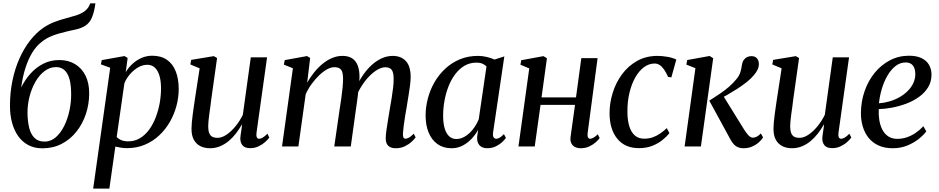

<svg xmlns="http://www.w3.org/2000/svg" viewBox="-20 -882 5652 1156"><path d="M554.5 -862 550.5 -836.5Q543 -796.5 530.5 -770Q518 -743.5 494.2 -727.5Q470.5 -711.5 427.5 -702.5Q418 -700.5 407.2 -698.2Q396.5 -696 384.5 -693Q359 -687 331.5 -679.2Q304 -671.5 277 -658.8Q250 -646 224.5 -624.5Q197.5 -603 174.2 -565.2Q151 -527.5 133.8 -474.8Q116.5 -422 107.5 -355Q130 -401.5 163.8 -439Q197.5 -476.5 241 -498.5Q284.5 -520.5 336.5 -520.5Q391.5 -520.5 432 -496Q472.5 -471.5 494.8 -426.8Q517 -382 517 -320.5Q517 -255.5 497.2 -196Q477.5 -136.5 440.5 -89.8Q403.5 -43 351.5 -16Q299.5 11 235 11Q187.5 11 151 -8.2Q114.5 -27.5 90 -61.8Q65.5 -96 52.8 -142.5Q40 -189 40 -244.5Q40 -324.5 55 -396.8Q70 -469 97.2 -530Q124.5 -591 161 -637.8Q197.5 -684.5 240 -714Q274 -737 308.5 -750Q343 -763 375.8 -771.5Q408.5 -780 436.5 -788.8Q464.5 -797.5 485.8 -811.8Q507 -826 519 -851L523.5 -862ZM317.5 -478Q280 -478 248.5 -454.2Q217 -430.5 194 -390.8Q171 -351 158.2 -302.2Q145.5 -253.5 145.5 -203.5Q146 -154 155.2 -114.5Q164.5 -75 187 -52.2Q209.5 -29.5 248 -29.5Q286 -29.5 315.8 -55.5Q345.5 -81.5 366.5 -123.8Q387.5 -166 398.2 -216.8Q409 -267.5 408.5 -317Q408.5 -397 385.5 -437.5Q362.5 -478 317.5 -478Z M541 253.5 643.5 -474 587.5 -494.5 592.5 -520 729.5 -544.5 748.5 -533 737 -447.5Q753 -475 777.5 -497.5Q802 -520 832.2 -533.2Q862.5 -546.5 896.5 -546.5Q949.5 -546.5 985 -522Q1020.5 -497.5 1038.2 -452.2Q1056 -407 1056 -346Q1056 -295.5 1042.5 -244.8Q1029 -194 1002.8 -148.2Q976.5 -102.5 938.5 -66.8Q900.5 -31 851.5 -10.5Q802.5 10 744 10Q726.5 10 708.8 7.2Q691 4.5 674.5 0.5L638.5 253.5ZM682.5 -57Q694.5 -44.5 711.8 -37.8Q729 -31 752 -31Q791.5 -31 823.2 -50.2Q855 -69.5 878.8 -102.5Q902.5 -135.5 918.2 -177Q934 -218.5 941.8 -263Q949.5 -307.5 949.5 -350Q949.5 -394.5 940 -426.2Q930.5 -458 912.2 -475Q894 -492 867 -492Q838.5 -492 811.2 -476Q784 -460 762.2 -434.8Q740.5 -409.5 729 -381Z M1244.5 10.5Q1212 10.5 1187 -1.8Q1162 -14 1147.5 -39.8Q1133 -65.5 1133 -107Q1133 -122 1135 -145Q1137 -168 1140.5 -194Q1144 -220 1147.5 -244Q1151 -268 1153.5 -285L1182 -470.5L1126 -494L1131 -521.5L1267.5 -544L1287 -532.5L1252 -284Q1250 -264.5 1246.8 -242.2Q1243.5 -220 1240.5 -197.5Q1237.5 -175 1235.5 -155.5Q1233.5 -136 1233.5 -122.5Q1233.5 -96 1239.8 -80.5Q1246 -65 1258.5 -58.5Q1271 -52 1289 -52Q1315.5 -52 1343.8 -71Q1372 -90 1397.8 -121.5Q1423.5 -153 1442 -190.5L1490 -537H1588L1524.5 -83.5Q1522 -65.5 1526.2 -56Q1530.5 -46.5 1540 -46.5Q1550 -46.5 1562.2 -53.8Q1574.5 -61 1590 -77L1601.5 -54Q1594.5 -43.5 1578 -28.2Q1561.5 -13 1538 -1.5Q1514.5 10 1486.5 10Q1453.5 10 1439.8 -7.5Q1426 -25 1427 -50Q1427 -53 1428 -62.5Q1429 -72 1431 -84.5Q1433 -97 1434.8 -109.8Q1436.5 -122.5 1437.5 -132L1436.5 -132.5Q1420.5 -104.5 1400.8 -78.8Q1381 -53 1357 -33Q1333 -13 1304.8 -1.2Q1276.5 10.5 1244.5 10.5Z M1847.5 -533 1829.5 -384.5Q1848 -417 1871.5 -446.2Q1895 -475.5 1922.5 -498Q1950 -520.5 1980.2 -533Q2010.5 -545.5 2041.5 -545.5Q2077 -545.5 2099.8 -531Q2122.5 -516.5 2133.8 -487.5Q2145 -458.5 2144.5 -414Q2144.5 -407.5 2143.5 -397.2Q2142.5 -387 2141 -374.5Q2139.5 -362 2137.5 -348.5L2124 -354.5Q2142.5 -397 2167 -432Q2191.5 -467 2220.2 -492.5Q2249 -518 2280.5 -531.8Q2312 -545.5 2344.5 -545.5Q2394.5 -545.5 2423.5 -514.5Q2452.5 -483.5 2452.5 -418Q2452.5 -398 2448.8 -368.2Q2445 -338.5 2439.5 -305.2Q2434 -272 2429 -240.5Q2424 -212 2419 -181.8Q2414 -151.5 2410.5 -124.2Q2407 -97 2406 -77.5Q2405.5 -61.5 2409 -54.2Q2412.5 -47 2421 -47Q2431 -47 2443 -53.8Q2455 -60.5 2471 -77L2482.5 -55Q2475 -44 2458.5 -28.8Q2442 -13.5 2418 -1.5Q2394 10.5 2363 10.5Q2342.5 10.5 2328.8 3.5Q2315 -3.5 2308.5 -17.2Q2302 -31 2302.5 -51Q2302.5 -68.5 2306.5 -97.5Q2310.5 -126.5 2316.2 -160.2Q2322 -194 2327 -226Q2332.5 -256.5 2337.8 -289.5Q2343 -322.5 2346.8 -353.2Q2350.5 -384 2350 -407.5Q2350 -446.5 2338.2 -461.8Q2326.5 -477 2299.5 -477Q2279 -477 2254.2 -463.2Q2229.5 -449.5 2204.5 -424.2Q2179.5 -399 2157.5 -364.5Q2135.5 -330 2119.5 -289L2139 -353.5Q2137.5 -334 2135 -312.2Q2132.5 -290.5 2129.5 -269Q2126.5 -247.5 2123.5 -227.5L2092 0H1992.5L2025 -224.5Q2030 -255.5 2034.8 -289Q2039.5 -322.5 2042.5 -353.2Q2045.5 -384 2045.5 -407Q2045.5 -447 2033.8 -462.2Q2022 -477.5 1993 -477.5Q1972.5 -477.5 1949 -464.5Q1925.5 -451.5 1901.5 -428.5Q1877.5 -405.5 1856.2 -376.2Q1835 -347 1820.5 -314.5L1776.5 0H1678L1743.5 -471L1689 -493L1694.5 -520L1828.5 -544.5Z M2949 -86Q2946 -63.5 2952 -55Q2958 -46.5 2968 -46.5Q2977.5 -46.5 2988.8 -53.2Q3000 -60 3014 -74.5L3026 -52Q3020.5 -43 3005 -28Q2989.5 -13 2966.2 -1.2Q2943 10.5 2914 10.5Q2883.5 10.5 2867 -7.2Q2850.5 -25 2853 -59L2859 -101Q2844 -73 2820.5 -47.5Q2797 -22 2766.2 -5.8Q2735.5 10.5 2699 10.5Q2649.5 10.5 2614.5 -14.2Q2579.5 -39 2561 -83.2Q2542.5 -127.5 2542.5 -186.5Q2542.5 -237 2555.8 -288.2Q2569 -339.5 2595.2 -385.5Q2621.5 -431.5 2659.8 -467.5Q2698 -503.5 2747.8 -524.5Q2797.5 -545.5 2858 -545.5Q2884 -545.5 2910.2 -539.2Q2936.5 -533 2957.5 -523.5L3016.5 -542.5ZM2909 -482Q2899 -492.5 2884 -498.8Q2869 -505 2849 -505Q2808.5 -505 2776.5 -486Q2744.5 -467 2720.2 -434.5Q2696 -402 2680 -360.8Q2664 -319.5 2656 -274.5Q2648 -229.5 2648 -186.5Q2648 -138 2658 -106.8Q2668 -75.5 2685.8 -60.2Q2703.5 -45 2726.5 -45Q2749 -45 2769.2 -54.8Q2789.5 -64.5 2807.5 -81.5Q2825.5 -98.5 2839.5 -120Q2853.5 -141.5 2862.5 -164.5Z M3518 -80.5Q3516 -62 3520.5 -54.2Q3525 -46.5 3532 -46.5Q3541 -46.5 3552.5 -52.5Q3564 -58.5 3579 -73.5L3590.5 -51Q3583.5 -40.5 3567.5 -26Q3551.5 -11.5 3528.5 -0.5Q3505.5 10.5 3476.5 10.5Q3457.5 10.5 3442.5 3.2Q3427.5 -4 3419.8 -19.5Q3412 -35 3415.5 -59.5L3442 -250.5H3234.5L3199.5 0H3101.5L3166.5 -470L3113.5 -492.5L3118.5 -519.5L3252 -544L3273 -531.5L3240.5 -295.5H3448L3480 -532H3578Z M3827 10Q3743 10 3696.8 -46.5Q3650.5 -103 3650 -200Q3650 -261.5 3668.8 -322.5Q3687.5 -383.5 3724.5 -434Q3761.5 -484.5 3815.5 -515Q3869.5 -545.5 3939 -545.5Q3966 -545.5 3997.8 -540Q4029.5 -534.5 4052 -523.5L4022 -416L4002.5 -419Q3990.5 -446 3977.8 -464Q3965 -482 3951.2 -490.8Q3937.5 -499.5 3921 -499.5Q3887.5 -499.5 3857.8 -477.8Q3828 -456 3805.5 -416.8Q3783 -377.5 3770 -324Q3757 -270.5 3757.5 -206.5Q3758 -156.5 3769.2 -120.8Q3780.5 -85 3802.8 -66Q3825 -47 3858.5 -47Q3886.5 -47 3910 -55.2Q3933.5 -63.5 3954.2 -77.8Q3975 -92 3994.5 -110.5L4010.5 -80.5Q3995.5 -61 3969.5 -39.8Q3943.5 -18.5 3907.8 -4.2Q3872 10 3827 10Z M4102 0 4167 -471.5 4112.5 -493 4117.5 -520.5 4252.5 -545 4274 -531.5 4200 0ZM4457 10.5Q4436.5 10.5 4421.2 3.5Q4406 -3.5 4394.8 -17Q4383.5 -30.5 4374 -49.5L4250.5 -276Q4286 -298.5 4315.5 -318.5Q4345 -338.5 4369.2 -359.5Q4393.5 -380.5 4413 -404.5Q4432 -427 4438.2 -449.2Q4444.5 -471.5 4446.5 -488.5Q4449 -507.5 4457.2 -519.8Q4465.5 -532 4477.8 -538Q4490 -544 4503.5 -544Q4526.5 -544 4537.5 -530.8Q4548.5 -517.5 4549 -498Q4549.5 -480.5 4541.5 -463.2Q4533.5 -446 4519 -429.5Q4503 -409.5 4476 -388Q4449 -366.5 4418.5 -347Q4388 -327.5 4359.2 -311Q4330.5 -294.5 4310 -284L4328 -315.5L4460.5 -101.5Q4473.5 -80.5 4486.8 -66.8Q4500 -53 4513 -53Q4523 -53 4535 -58.5Q4547 -64 4561 -78.5L4574.5 -54.5Q4565.5 -40 4548.8 -25Q4532 -10 4508.8 0.2Q4485.5 10.5 4457 10.5Z M4748.5 10.5Q4716 10.5 4691 -1.8Q4666 -14 4651.5 -39.8Q4637 -65.5 4637 -107Q4637 -122 4639 -145Q4641 -168 4644.5 -194Q4648 -220 4651.5 -244Q4655 -268 4657.5 -285L4686 -470.5L4630 -494L4635 -521.5L4771.5 -544L4791 -532.5L4756 -284Q4754 -264.5 4750.8 -242.2Q4747.5 -220 4744.5 -197.5Q4741.5 -175 4739.5 -155.5Q4737.5 -136 4737.5 -122.5Q4737.5 -96 4743.8 -80.5Q4750 -65 4762.5 -58.5Q4775 -52 4793 -52Q4819.5 -52 4847.8 -71Q4876 -90 4901.8 -121.5Q4927.5 -153 4946 -190.5L4994 -537H5092L5028.5 -83.5Q5026 -65.5 5030.2 -56Q5034.5 -46.5 5044 -46.5Q5054 -46.5 5066.2 -53.8Q5078.5 -61 5094 -77L5105.5 -54Q5098.5 -43.5 5082 -28.2Q5065.5 -13 5042 -1.5Q5018.5 10 4990.5 10Q4957.5 10 4943.8 -7.5Q4930 -25 4931 -50Q4931 -53 4932 -62.5Q4933 -72 4935 -84.5Q4937 -97 4938.8 -109.8Q4940.5 -122.5 4941.5 -132L4940.5 -132.5Q4924.5 -104.5 4904.8 -78.8Q4885 -53 4861 -33Q4837 -13 4808.8 -1.2Q4780.5 10.5 4748.5 10.5Z M5557 -91Q5542.5 -70.5 5513.2 -46.8Q5484 -23 5443.8 -6.2Q5403.5 10.5 5355 10.5Q5304.5 10.5 5268 -6.8Q5231.5 -24 5208.2 -54Q5185 -84 5174 -122.2Q5163 -160.5 5163.5 -202Q5164 -271.5 5185.8 -333.8Q5207.5 -396 5246.5 -443.8Q5285.5 -491.5 5338.2 -519Q5391 -546.5 5453 -546.5Q5498.5 -546.5 5528.5 -532Q5558.5 -517.5 5573.2 -492Q5588 -466.5 5588.5 -433.5Q5588.5 -390 5568 -356.5Q5547.5 -323 5513.2 -298.5Q5479 -274 5437.2 -258.2Q5395.5 -242.5 5352 -234.2Q5308.5 -226 5271 -225Q5269 -192 5274 -160Q5279 -128 5292 -102.2Q5305 -76.5 5327.5 -61.2Q5350 -46 5382.5 -46Q5413 -46 5440.5 -55.5Q5468 -65 5493 -82Q5518 -99 5539.5 -122ZM5433.5 -506Q5399 -506 5371.2 -484Q5343.5 -462 5322.8 -426Q5302 -390 5289.2 -346.8Q5276.5 -303.5 5272 -260Q5305 -262.5 5337 -272Q5369 -281.5 5396.8 -297.5Q5424.5 -313.5 5445.8 -334.8Q5467 -356 5479 -381.8Q5491 -407.5 5491 -436.5Q5490.5 -471 5475.8 -488.5Q5461 -506 5433.5 -506Z"/></svg>

Font: Merriweather 72pt
Style: Italic
Weight: 400
Italic angle: -7.8°
Version: Version 2.101